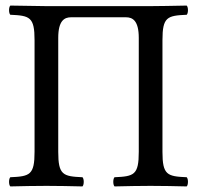

<svg xmlns="http://www.w3.org/2000/svg" viewBox="-20 -667 707 689"><path d="M521 -645H146C123 -645 67 -646 17 -647C11 -641 11 -620 17 -614C87 -611 104 -606 104 -523V-122C104 -39 87 -34 17 -31C11 -25 11 -4 17 2C56 1 107.3 0 147 0C185 0 236 1 276 2C282 -4 282 -25 276 -31C206 -34 189 -39 189 -122V-531C189 -593 211 -605 235 -605H432C456 -605 478 -593 478 -531V-122C478 -39 461 -34 391 -31C385 -25 385 -4 391 2C429 1 483.6 0 520 0C558.7 0 612 1 650 2C656 -4 656 -25 650 -31C580 -34 563 -39 563 -122V-523C563 -606 580 -611 650 -614C656 -620 656 -641 650 -647C600 -646 548 -645 521 -645Z"/></svg>

Font: Libertinus Serif
Style: Regular
Weight: 400
Designer: Philipp H. Poll
Foundry: Khaled Hosny
Version: Version 6.2